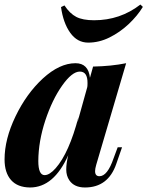

<svg xmlns="http://www.w3.org/2000/svg" viewBox="-21 -808 646 842"><path d="M147 -102.1Q147 -40 174.8 -40Q196.3 -40 223.1 -70.3Q281.7 -136.7 323.2 -294.9L318.4 -270.5L361.8 -426.3Q362.8 -432.1 362.8 -443.4Q363.3 -494.1 329.1 -494.1Q294.9 -494.1 251.5 -432.6Q208 -371.1 177.7 -279.8Q147.5 -188 147 -102.1ZM310.1 -530.8Q366.7 -530.8 373.5 -466.8L387.2 -516.1Q466.8 -517.6 532.2 -530.8L400.9 -85Q396 -67.9 396 -57.6Q396 -35.2 415 -35.2Q450.2 -35.2 477.1 -113.8L495.1 -162.1H514.2L488.8 -88.9Q453.1 14.2 351.6 14.2Q304.7 14.2 283.2 -17.1Q269.5 -37.1 269.5 -64.5Q269.5 -91.8 278.3 -127.4Q214.8 14.2 110.8 14.2Q55.7 13.7 27.3 -18.6Q-1 -50.8 -1 -108.9Q-1 -197.8 46.9 -297.4Q94.7 -397 167 -463.9Q240.2 -530.8 310.1 -530.8ZM391.6 -719.2Q505.9 -719.2 594.7 -788.1L605.5 -777.8Q581.5 -738.3 543 -702.1Q504.4 -666 459 -643.6Q413.6 -621.1 365.7 -621.1Q317.9 -621.1 287.1 -664.1Q256.3 -707 246.6 -776.9L261.7 -784.2Q285.2 -748.5 313.5 -733.9Q341.8 -719.2 391.6 -719.2Z"/></svg>

Font: PlayfairDisplay-BoldItalic
Style: Bold Italic
Weight: 700
Italic angle: -14.9847°
Designer: Claus Eggers Sørensen
Foundry: Claus Eggers Sørensen
Version: Version 1.002;PS 001.002;hotconv 1.0.70;makeotf.lib2.5.58329